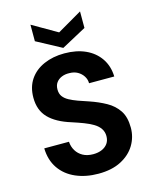

<svg xmlns="http://www.w3.org/2000/svg" viewBox="-135 -1011 885 1111"><g transform="rotate(-15 307.5 -455.5)"><path d="M315 12Q240 12 180 -14Q120 -40 85.5 -90Q51 -140 49 -211H197Q199 -181 213.5 -157Q228 -133 253.5 -119Q279 -105 315 -105Q345 -105 367.5 -115Q390 -125 402.5 -143Q415 -161 415 -187Q415 -212 402 -231.5Q389 -251 365 -265.5Q341 -280 309.5 -292Q278 -304 241 -316Q153 -343 108.5 -389Q64 -435 64 -510Q64 -574 94.5 -619Q125 -664 179.5 -688Q234 -712 303 -712Q375 -712 429 -687.5Q483 -663 514.5 -617Q546 -571 548 -508H397Q397 -531 384.5 -550.5Q372 -570 351 -582Q330 -594 301 -594Q276 -595 255.5 -586.5Q235 -578 223 -561.5Q211 -545 211 -520Q211 -495 223 -478.5Q235 -462 257 -450Q279 -438 308 -427.5Q337 -417 371 -406Q424 -388 468 -363.5Q512 -339 538 -300Q564 -261 564 -197Q564 -141 535.5 -93.5Q507 -46 451.5 -17Q396 12 315 12ZM306 -744 157 -824V-923L306 -837L454 -923V-824Z"/></g></svg>

Font: DM Sans 10pt ExtraBold
Style: Regular
Weight: 800
Version: Version 4.004;gftools[0.9.30]